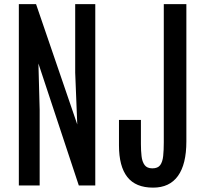

<svg xmlns="http://www.w3.org/2000/svg" viewBox="-20 -879 976 910"><path d="M69.3 0V-859.4H150.9L346.2 -289.1L336.4 -534.7V-859.4H431.6V0H353.5L162.1 -578.1L168 -359.4V0ZM705.6 10.3Q623 10.3 583.5 -40Q543.9 -90.3 543.9 -189.9V-310.5H647.9V-196.3Q647.9 -165 650.9 -138.9Q653.8 -112.8 665.3 -96.9Q676.8 -81.1 702.1 -81.1Q728 -81.1 739.3 -96.4Q750.5 -111.8 753.4 -139.6Q756.3 -167.5 756.3 -204.1V-859.4H863.3V-208.5Q863.3 -100.6 823.5 -45.2Q783.7 10.3 705.6 10.3Z"/></svg>

Font: Antonio Medium
Style: Regular
Weight: 500
Designer: Vernon Adams
Foundry: Vernon Adams
Version: Version 1.002